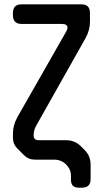

<svg xmlns="http://www.w3.org/2000/svg" viewBox="-20 -733 470 890"><path d="M92 -13Q112 7 141 7H231Q264 7 286.5 29.5Q309 52 309 82V101Q309 137 345 137H360Q400 137 400 97V30Q400 -10 372 -38L355 -55Q327 -83 287 -83H159Q136 -83 136 -106Q136 -129 147 -149L377 -557Q397 -594 397 -632V-673Q397 -713 357 -713H80Q40 -713 40 -673V-662Q40 -622 80 -622H267Q293 -622 293 -604Q293 -598 287 -587L60 -189Q40 -152 40 -114V-93Q40 -65 60 -45Z"/></svg>

Font: WDXL Lubrifont SC
Style: Regular
Weight: 400
Designer: [WDXL Lubrifont] Copyright 2020-2022 (c) NightFurySL2001, Skr-ZERO; [ZCOOL QingKe HuangYou] Copyright 2018-2022 (c) The 
Version: Version 2.001;hotconv 1.1.1;makeotfexe 2.6.0